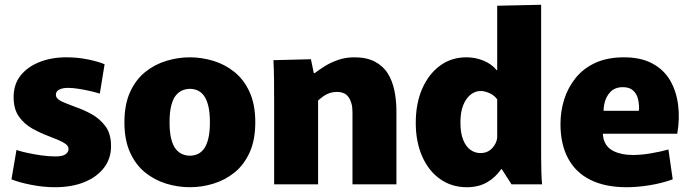

<svg xmlns="http://www.w3.org/2000/svg" viewBox="-20 -772 2890 804"><path d="M210 12Q162 12 111 2Q60 -8 28 -21L49 -144Q66 -138 93.5 -132Q121 -126 152 -121.5Q183 -117 212 -117Q242 -117 254.5 -126Q267 -135 267 -148Q267 -160 255 -169Q243 -178 223.5 -186Q204 -194 181 -203Q149 -215 115.5 -233.5Q82 -252 59.5 -283.5Q37 -315 37 -365Q37 -419 66 -455.5Q95 -492 145 -512Q195 -532 258 -532Q304 -532 346.5 -523.5Q389 -515 418 -503L398 -380Q382 -385 358.5 -390.5Q335 -396 310 -400Q285 -404 264 -404Q243 -404 228.5 -397Q214 -390 214 -375Q214 -364 225 -355.5Q236 -347 255 -340Q274 -333 296 -324Q329 -313 363.5 -294Q398 -275 421.5 -243.5Q445 -212 445 -160Q445 -108 415.5 -69.5Q386 -31 333.5 -9.5Q281 12 210 12Z M775 12Q725 12 676 -3Q627 -18 587.5 -50Q548 -82 524.5 -134Q501 -186 501 -260Q501 -334 524.5 -386Q548 -438 587.5 -470Q627 -502 676 -517Q725 -532 775 -532Q825 -532 874 -517Q923 -502 962.5 -470Q1002 -438 1025.5 -386Q1049 -334 1049 -260Q1049 -186 1025.5 -134Q1002 -82 962.5 -50Q923 -18 874 -3Q825 12 775 12ZM775 -120Q792 -120 807 -126.5Q822 -133 833.5 -148Q845 -163 852 -190.5Q859 -218 859 -260Q859 -302 852 -329.5Q845 -357 833.5 -372Q822 -387 807 -393.5Q792 -400 775 -400Q759 -400 743.5 -393.5Q728 -387 716 -372Q704 -357 697 -329.5Q690 -302 690 -260Q690 -218 697 -190.5Q704 -163 716 -148Q728 -133 743.5 -126.5Q759 -120 775 -120Z M1128 -342Q1128 -393 1127.5 -437.5Q1127 -482 1125 -520L1282 -524L1294 -466H1298Q1315 -479 1339.5 -494.5Q1364 -510 1395.5 -521Q1427 -532 1464 -532Q1515 -532 1549.5 -514Q1584 -496 1603.5 -465Q1623 -434 1631.5 -393Q1640 -352 1640 -306V0H1456V-302Q1456 -324 1451.5 -339.5Q1447 -355 1439 -366Q1431 -377 1419 -382Q1407 -387 1391 -387Q1374 -387 1359.5 -382Q1345 -377 1333.5 -368.5Q1322 -360 1312 -351V0H1128Z M1935 12Q1871 12 1822.5 -22.5Q1774 -57 1747.5 -118Q1721 -179 1721 -257Q1721 -339 1748 -400.5Q1775 -462 1822.5 -497Q1870 -532 1933 -532Q1972 -532 2006 -517.5Q2040 -503 2060 -478H2062V-748L2246 -752V-164Q2246 -144 2246 -112Q2246 -80 2247 -49Q2248 -18 2250 0H2122L2081 -64H2079Q2054 -28 2018.5 -8Q1983 12 1935 12ZM1992 -131Q2022 -131 2041 -151.5Q2060 -172 2062 -196V-356Q2049 -374 2028.5 -382.5Q2008 -391 1993 -391Q1970 -391 1950.5 -375.5Q1931 -360 1919.5 -331Q1908 -302 1908 -259Q1908 -215 1919.5 -186.5Q1931 -158 1950 -144.5Q1969 -131 1992 -131Z M2604 12Q2515 12 2453 -18.5Q2391 -49 2359 -108.5Q2327 -168 2327 -253Q2327 -306 2342.5 -355.5Q2358 -405 2390.5 -445.5Q2423 -486 2473.5 -509Q2524 -532 2593 -532Q2664 -532 2712 -506Q2760 -480 2786 -435.5Q2812 -391 2819.5 -333.5Q2827 -276 2816 -212H2423L2523 -286Q2498 -226 2507.5 -190.5Q2517 -155 2550 -139Q2583 -123 2630 -123Q2666 -123 2706.5 -130Q2747 -137 2779 -146L2797 -21Q2753 -5 2701.5 3.5Q2650 12 2604 12ZM2424 -308H2655Q2656 -312 2656 -315Q2656 -318 2656 -321Q2656 -342 2650.5 -361.5Q2645 -381 2630 -394Q2615 -407 2588 -407Q2555 -407 2535.5 -386.5Q2516 -366 2510 -334Q2504 -302 2512 -268Z"/></svg>

Font: Murecho Thin ExtraBold
Style: Regular
Weight: 800
Version: Version 1.010